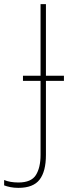

<svg xmlns="http://www.w3.org/2000/svg" viewBox="-98 -734 333 928"><path d="M-9 174Q-30 174 -47.5 170.5Q-65 167 -78 162V136Q-64 142 -46.5 145Q-29 148 -9 148Q53 148 75.5 112Q98 76 98 15V-343H13V-368H98V-714H124V-368H211V-343H124V15Q124 94 93.5 134Q63 174 -9 174Z"/></svg>

Font: Noto Sans SemiCondensed Thin
Style: Regular
Weight: 100
Width: 4
Designer: Monotype Design Team
Foundry: Monotype Imaging Inc.
Version: Version 2.013; ttfautohint (v1.8.4.7-5d5b)